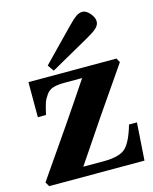

<svg xmlns="http://www.w3.org/2000/svg" viewBox="-113 -815 708 889"><g transform="rotate(-15 241.0 -370.0)"><path d="M149 -541 294 -690Q322 -719 337.5 -729.5Q353 -740 368 -740Q386 -740 403.5 -719.5Q421 -699 421 -680Q421 -662 403.5 -647Q386 -632 353 -614L170 -511ZM-1 -21Q171 -268 288 -444H206Q171 -444 150 -438Q129 -432 115.5 -413Q102 -394 96.5 -377.5Q91 -361 82 -322H43V-490H465L476 -470Q321 -247 187 -46H284Q360 -46 389.5 -73Q419 -100 442 -180H480L468 0H11Z"/></g></svg>

Font: Heuristica
Style: Bold
Weight: 700
Version: Version 1.0.2